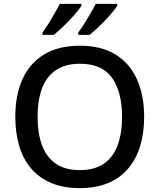

<svg xmlns="http://www.w3.org/2000/svg" viewBox="-20 -961 824 991"><path d="M724 -358Q724 -275 703.5 -207.5Q683 -140 641.5 -91Q600 -42 537.5 -16Q475 10 392 10Q307 10 244.5 -16.5Q182 -43 140.5 -91.5Q99 -140 79 -208Q59 -276 59 -359Q59 -469 95.5 -551Q132 -633 206 -679Q280 -725 393 -725Q503 -725 576.5 -679.5Q650 -634 687 -551.5Q724 -469 724 -358ZM174 -358Q174 -273 197 -211Q220 -149 268.5 -116Q317 -83 392 -83Q468 -83 516 -116Q564 -149 587 -211Q610 -273 610 -358Q610 -486 558.5 -559Q507 -632 393 -632Q317 -632 268.5 -599Q220 -566 197 -505Q174 -444 174 -358ZM585 -931Q577 -918 560.5 -898Q544 -878 523 -856Q502 -834 481 -814.5Q460 -795 443 -781H384V-793Q398 -812 414.5 -838Q431 -864 447 -891.5Q463 -919 474 -941H585ZM400 -931Q392 -918 375.5 -898Q359 -878 338 -856Q317 -834 296 -814.5Q275 -795 258 -781H199V-793Q213 -812 229.5 -838Q246 -864 261.5 -891.5Q277 -919 289 -941H400Z"/></svg>

Font: Noto Sans Khmer Medium
Style: Regular
Weight: 500
Version: Version 2.003